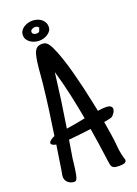

<svg xmlns="http://www.w3.org/2000/svg" viewBox="-159 -896 700 978"><g transform="rotate(-20 191.0 -407.5)"><path d="M381.8 -268.6Q381.8 -258.3 374.5 -247.1Q367.2 -235.8 358.4 -230.5Q356 -229 350.1 -227.5Q344.2 -226.1 337.6 -224.9Q331.1 -223.6 325 -222.4Q318.8 -221.2 315.4 -220.7L327.1 -148.4Q332.5 -114.7 335.2 -80.8Q337.9 -46.9 347.7 -13.7Q348.6 -10.7 349.6 -8.3Q350.6 -5.9 350.6 -2Q350.6 4.4 346.9 7.8Q343.3 11.2 338.1 12.9Q333 14.6 327.1 15.1Q321.3 15.6 316.4 15.6H309.6Q294.4 15.6 286.4 13.2Q278.3 10.7 273.9 4.9Q269.5 -1 268.1 -10Q266.6 -19 264.6 -32.2Q252.9 -121.6 238.3 -210.9Q208 -207 177.5 -203.6Q147 -200.2 116.2 -197.3L100.6 -101.6Q99.6 -92.8 97.9 -77.6Q96.2 -62.5 94 -46.6Q91.8 -30.8 89.1 -17.1Q86.4 -3.4 83 2.9Q80.1 8.8 77.6 11.2Q75.2 13.7 68.4 13.7Q59.6 13.7 51 10.5Q42.5 7.3 35.9 1.7Q29.3 -3.9 25.4 -11.7Q21.5 -19.5 21.5 -29.3Q21.5 -39.1 23.7 -48.8Q25.9 -58.6 27.3 -68.4Q32.7 -100.6 37.1 -132.6Q41.5 -164.6 46.9 -196.3Q43.5 -196.8 39.1 -198Q34.7 -199.2 30.5 -201.2Q26.4 -203.1 23.4 -206.1Q20.5 -209 20.5 -212.9Q20.5 -217.8 24.2 -221.9Q27.8 -226.1 33 -229.7Q38.1 -233.4 43.5 -236.1Q48.8 -238.8 52.7 -240.2Q63 -308.6 72.3 -376.5Q81.5 -444.3 88.9 -513.7Q90.8 -532.2 92.3 -551.3Q93.8 -570.3 95.5 -589.4Q97.2 -608.4 99.9 -627Q102.5 -645.5 107.4 -664.1Q111.8 -681.6 122.1 -692.4Q132.3 -703.1 152.3 -703.1Q158.2 -703.1 163.8 -702.1Q169.4 -701.2 173.8 -698.2Q186.5 -691.9 200.2 -663.6Q213.9 -635.3 227.5 -595Q241.2 -554.7 253.7 -507.8Q266.1 -460.9 276.4 -417Q286.6 -373 293.9 -337.6Q301.3 -302.2 304.7 -285.2Q314.9 -286.6 325.2 -287.8Q335.4 -289.1 345.7 -289.1Q350.6 -289.1 356.9 -288.6Q363.3 -288.1 368.9 -285.9Q374.5 -283.7 378.2 -279.5Q381.8 -275.4 381.8 -268.6ZM228.5 -272.5Q215.8 -341.8 200.9 -409.9Q186 -478 166 -545.9Q157.2 -472.2 147 -399.4Q136.7 -326.7 125 -253.9Q151.4 -257.8 177 -262.5Q202.6 -267.1 228.5 -272.5ZM169.9 -785.2Q164.6 -791 160.6 -793.5Q156.7 -795.9 148.4 -795.9Q141.1 -795.9 132.6 -791.5Q124 -787.1 124 -778.3Q124 -770 131.1 -765.9Q138.2 -761.7 145.5 -761.7Q154.8 -761.7 158.4 -764.4Q162.1 -767.1 163.6 -770.8Q165 -774.4 165.8 -778.6Q166.5 -782.7 169.9 -785.2ZM215.8 -773.4Q215.8 -760.7 209.2 -751.5Q202.6 -742.2 192.4 -735.6Q182.1 -729 170.2 -725.8Q158.2 -722.7 147.5 -722.7Q135.7 -722.7 123.3 -726.1Q110.8 -729.5 100.6 -736.3Q90.3 -743.2 83.7 -753.4Q77.1 -763.7 77.1 -777.3Q77.1 -790.5 83.5 -800.5Q89.8 -810.5 100.1 -817.4Q110.4 -824.2 122.6 -827.6Q134.8 -831.1 146.5 -831.1Q159.7 -831.1 172.1 -827.4Q184.6 -823.7 194.3 -816.4Q204.1 -809.1 210 -798.3Q215.8 -787.6 215.8 -773.4Z"/></g></svg>

Font: Just Another Hand
Style: Regular
Weight: 400
Designer: Astigmatic (AOETI)
Foundry: Astigmatic (AOETI)
Version: Version 1.001